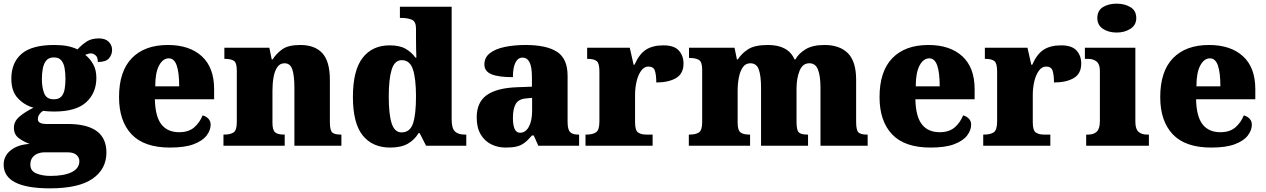

<svg xmlns="http://www.w3.org/2000/svg" viewBox="-34 -797 6922 1050"><path d="M239 233Q-14 233 -14 103Q-14 56 24.5 25Q63 -6 128 -10Q97 -21 69.5 -41Q42 -61 42 -98Q42 -133 71.5 -158.5Q101 -184 149 -208Q99 -222 63.5 -260Q28 -298 28 -366Q28 -455 84.5 -503Q141 -551 262 -551Q302 -551 332 -545.5Q362 -540 390 -527Q415 -554 441 -570.5Q467 -587 507 -587Q542 -587 560.5 -568.5Q579 -550 579 -524Q579 -498 562 -478Q545 -458 501 -458Q501 -485 488 -495Q475 -505 465 -505Q454 -505 446 -502Q438 -499 432 -497Q458 -477 475.5 -446Q493 -415 493 -371Q493 -289 437.5 -238Q382 -187 262 -187Q252 -187 232 -188Q212 -189 204 -191Q194 -188 183.5 -174.5Q173 -161 173 -146Q173 -131 186 -125Q199 -119 216 -119H336Q548 -119 548 37Q548 128 472 180.5Q396 233 239 233ZM260 -254Q288 -254 301.5 -269Q315 -284 319.5 -309.5Q324 -335 324 -365Q324 -396 319.5 -423Q315 -450 301.5 -466.5Q288 -483 260 -483Q233 -483 219 -466Q205 -449 200 -422Q195 -395 195 -364Q195 -320 207.5 -287Q220 -254 260 -254ZM242 165Q316 165 358 144.5Q400 124 400 84Q400 65 384.5 50.5Q369 36 335 36H206Q192 36 174.5 42Q157 48 144.5 63Q132 78 132 104Q132 138 165 151.5Q198 165 242 165Z M896 10Q754 10 685.5 -62.5Q617 -135 617 -266Q617 -407 687 -479Q757 -551 884 -551Q1002 -551 1069.5 -489.5Q1137 -428 1137 -309V-254H813Q815 -160 848.5 -117Q882 -74 946 -74Q997 -74 1027.5 -100Q1058 -126 1074 -166Q1093 -161 1105.5 -148Q1118 -135 1118 -115Q1118 -85 1096 -56Q1074 -27 1025.5 -8.5Q977 10 896 10ZM946 -325Q946 -399 932.5 -438.5Q919 -478 889 -478Q857 -478 836 -439Q815 -400 815 -325Z M1188 0V-61H1192Q1226 -61 1243.5 -73Q1261 -85 1261 -128V-412Q1261 -453 1245.5 -464Q1230 -475 1197 -475H1193V-536H1439L1452 -472H1457Q1476 -503 1509 -527Q1542 -551 1608 -551Q1688 -551 1729 -506Q1770 -461 1770 -360V-131Q1770 -85 1782.5 -73Q1795 -61 1829 -61H1833V0H1576V-317Q1576 -381 1565 -416Q1554 -451 1522 -451Q1497 -451 1482.5 -430Q1468 -409 1462 -375Q1456 -341 1456 -301V-125Q1456 -85 1471 -73Q1486 -61 1519 -61H1523V0Z M2100 10Q2003 10 1949.5 -56.5Q1896 -123 1896 -267Q1896 -412 1949 -480.5Q2002 -549 2097 -549Q2152 -549 2184.5 -530Q2217 -511 2238 -482H2243Q2242 -505 2241.5 -536Q2241 -567 2241 -596V-641Q2241 -680 2217.5 -689.5Q2194 -699 2161 -699H2153V-760H2436V-143Q2436 -96 2453.5 -78.5Q2471 -61 2508 -61H2516V0H2296L2261 -69H2255Q2233 -32 2196 -11Q2159 10 2100 10ZM2162 -73Q2208 -73 2224.5 -121.5Q2241 -170 2241 -270Q2241 -365 2224.5 -416.5Q2208 -468 2163 -468Q2124 -468 2108 -416.5Q2092 -365 2092 -269Q2092 -171 2108 -122Q2124 -73 2162 -73Z M2731 10Q2688 10 2652 -8Q2616 -26 2594.5 -62.5Q2573 -99 2573 -155Q2573 -238 2628 -277Q2683 -316 2794 -320L2875 -323V-375Q2875 -431 2862 -456.5Q2849 -482 2823 -482Q2799 -482 2785 -455Q2771 -428 2771 -375Q2692 -375 2653.5 -391Q2615 -407 2615 -445Q2615 -483 2645.5 -506.5Q2676 -530 2727.5 -540.5Q2779 -551 2840 -551Q2955 -551 3012.5 -513.5Q3070 -476 3070 -383V-131Q3070 -91 3082.5 -76Q3095 -61 3129 -61H3133V0H2910L2885 -56H2875Q2853 -30 2833.5 -15.5Q2814 -1 2790.5 4.5Q2767 10 2731 10ZM2810 -71Q2840 -71 2858 -103.5Q2876 -136 2876 -191V-262L2845 -259Q2803 -256 2787 -229.5Q2771 -203 2771 -152Q2771 -71 2810 -71Z M3168 0V-61H3173Q3207 -61 3225.5 -73.5Q3244 -86 3244 -133V-407Q3244 -451 3229 -463Q3214 -475 3181 -475H3177V-536H3410L3431 -443H3436Q3462 -502 3499 -525.5Q3536 -549 3594 -549Q3653 -549 3678.5 -520.5Q3704 -492 3704 -450Q3704 -394 3663 -370Q3622 -346 3555 -346Q3555 -387 3547.5 -410Q3540 -433 3512 -433Q3489 -433 3472.5 -410.5Q3456 -388 3447.5 -352.5Q3439 -317 3439 -278V-128Q3439 -84 3455.5 -72.5Q3472 -61 3500 -61H3535V0Z M3733 0V-61H3737Q3771 -61 3788.5 -73Q3806 -85 3806 -128V-417Q3806 -458 3788.5 -469Q3771 -480 3738 -480H3734V-536H3983L3996 -472H4001Q4021 -504 4057 -527.5Q4093 -551 4166 -551Q4277 -551 4311 -472H4316Q4333 -504 4371.5 -527.5Q4410 -551 4475 -551Q4558 -551 4603 -506Q4648 -461 4648 -360V-131Q4648 -85 4660.5 -73Q4673 -61 4707 -61H4711V0H4453V-317Q4453 -381 4439.5 -416Q4426 -451 4392 -451Q4355 -451 4338.5 -409.5Q4322 -368 4322 -312V-131Q4322 -85 4334.5 -73Q4347 -61 4381 -61H4385V0H4128V-317Q4128 -381 4116 -416Q4104 -451 4069 -451Q4044 -451 4029 -430Q4014 -409 4007 -375Q4000 -341 4000 -301V-125Q4000 -85 4015.5 -73Q4031 -61 4064 -61H4068V0Z M5055 10Q4913 10 4844.5 -62.5Q4776 -135 4776 -266Q4776 -407 4846 -479Q4916 -551 5043 -551Q5161 -551 5228.5 -489.5Q5296 -428 5296 -309V-254H4972Q4974 -160 5007.5 -117Q5041 -74 5105 -74Q5156 -74 5186.5 -100Q5217 -126 5233 -166Q5252 -161 5264.5 -148Q5277 -135 5277 -115Q5277 -85 5255 -56Q5233 -27 5184.5 -8.5Q5136 10 5055 10ZM5105 -325Q5105 -399 5091.5 -438.5Q5078 -478 5048 -478Q5016 -478 4995 -439Q4974 -400 4974 -325Z M5343 0V-61H5348Q5382 -61 5400.5 -73.5Q5419 -86 5419 -133V-407Q5419 -451 5404 -463Q5389 -475 5356 -475H5352V-536H5585L5606 -443H5611Q5637 -502 5674 -525.5Q5711 -549 5769 -549Q5828 -549 5853.5 -520.5Q5879 -492 5879 -450Q5879 -394 5838 -370Q5797 -346 5730 -346Q5730 -387 5722.5 -410Q5715 -433 5687 -433Q5664 -433 5647.5 -410.5Q5631 -388 5622.5 -352.5Q5614 -317 5614 -278V-128Q5614 -84 5630.5 -72.5Q5647 -61 5675 -61H5710V0Z M6073 -619Q6028 -619 5997.5 -639.5Q5967 -660 5967 -698Q5967 -739 5997.5 -758Q6028 -777 6073 -777Q6116 -777 6148 -758Q6180 -739 6180 -698Q6180 -660 6148 -639.5Q6116 -619 6073 -619ZM5906 0V-61H5918Q5947 -61 5964 -77Q5981 -93 5981 -135V-409Q5981 -446 5963 -460.5Q5945 -475 5918 -475H5899V-536H6175V-131Q6175 -91 6192.5 -76Q6210 -61 6238 -61H6249V0Z M6590 10Q6448 10 6379.5 -62.5Q6311 -135 6311 -266Q6311 -407 6381 -479Q6451 -551 6578 -551Q6696 -551 6763.5 -489.5Q6831 -428 6831 -309V-254H6507Q6509 -160 6542.5 -117Q6576 -74 6640 -74Q6691 -74 6721.5 -100Q6752 -126 6768 -166Q6787 -161 6799.5 -148Q6812 -135 6812 -115Q6812 -85 6790 -56Q6768 -27 6719.5 -8.5Q6671 10 6590 10ZM6640 -325Q6640 -399 6626.5 -438.5Q6613 -478 6583 -478Q6551 -478 6530 -439Q6509 -400 6509 -325Z"/></svg>

Font: Noto Serif Tamil Black
Style: Italic
Weight: 900
Italic angle: -12°
Designer: Indian Type Foundry, Tom Grace, and the Monotype Design Team
Foundry: Monotype Imaging Inc.
Version: Version 2.003; ttfautohint (v1.8.4.7-5d5b)